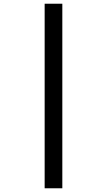

<svg xmlns="http://www.w3.org/2000/svg" viewBox="-20 -780 575 1032"><path d="M220 -760H315V232H220Z"/></svg>

Font: Noto Sans Canadian Aboriginal SemiBold
Style: Regular
Weight: 600
Designer: Monotype Design Team, Typotheque's Kevin King
Foundry: Monotype Imaging Inc.
Version: Version 2.004; ttfautohint (v1.8.4.7-5d5b)